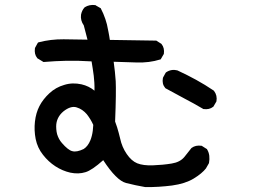

<svg xmlns="http://www.w3.org/2000/svg" viewBox="-20 -716 1040 781"><path d="M570.3 44.9Q530.8 38.1 492.7 28.3Q453.6 18.1 399.9 -64.5Q354 -23.4 327.6 -15.6Q299.3 -6.8 266.1 -13.7Q233.9 -21 205.3 -39.6Q176.8 -58.1 154.8 -86.4Q132.3 -114.7 125 -150.9Q118.2 -186.5 122.1 -221.2Q126 -256.8 140.6 -284.9Q155.3 -313 181.2 -336.9Q207 -360.8 241.2 -370.6Q258.3 -376 275.9 -376.5Q293.5 -377 311.5 -373Q341.3 -366.2 364.3 -347.2Q364.7 -364.7 363.8 -379.6Q362.8 -394.5 361.3 -408.2Q359.4 -422.4 357.2 -437Q355 -451.7 352.5 -466.3Q296.9 -469.7 251.5 -468.8Q204.6 -467.8 158.7 -463.9H156.7L155.3 -464.8L132.8 -478.5L131.8 -479L131.3 -480Q118.7 -495.6 122.1 -519.5V-520.5L122.6 -521.5L133.3 -541L134.8 -543L137.2 -543.9Q185.5 -556.6 238.8 -556.2Q287.1 -555.7 335.9 -554.7L320.8 -612.8Q306.6 -632.8 309.6 -656.2Q313 -673.8 323.7 -685.5L324.2 -686L324.7 -686.5Q343.3 -698.2 367.2 -695.3H368.2L369.1 -694.3L387.7 -683.6L389.2 -683.1L390.1 -681.6Q395.5 -671.4 400.1 -660.6Q404.8 -649.9 408.4 -638.9Q412.1 -627.9 415 -616.7Q416.5 -608.9 418.2 -601.1Q419.9 -593.3 421.4 -585.4Q422.9 -577.6 424.3 -569.6Q425.8 -561.5 426.8 -553.7L614.3 -550.8H616.2L617.2 -549.8L635.7 -538.1L636.7 -537.6L637.2 -536.6Q649.9 -521 646.5 -497.1V-496.1L645.5 -495.1L634.8 -476.6L633.8 -474.6L631.8 -474.1Q586.9 -460 535.2 -461.9Q487.8 -463.9 442.4 -464.8Q448.2 -423.3 450.7 -385.7Q451.7 -365.2 451.2 -324Q450.7 -282.7 448.2 -221.7Q452.6 -210 456.3 -198.5Q460 -187 462.9 -175.5Q465.8 -164.1 468.8 -152.3Q476.1 -117.7 495.6 -89.4Q514.6 -61.5 538.1 -51.8Q562.5 -42 602.1 -43.5Q642.1 -44.9 678.2 -50.8Q712.4 -56.2 730 -77.6Q748.5 -101.6 758.3 -113.3L758.8 -113.8L759.3 -114.3Q775.9 -126.5 799.8 -123H800.8L801.8 -122.1L820.3 -110.4L821.8 -109.9L822.3 -108.4Q829.6 -96.7 831.3 -82.5Q833 -68.4 830.1 -52.7L829.6 -51.8L829.1 -50.8L818.4 -32.2V-31.7Q801.8 -10.3 767.6 10.5Q733.4 31.2 679.7 38.6Q652.8 42 625.7 43.7Q598.6 45.4 571.3 44.9H570.8ZM320.3 -109.9Q337.4 -120.6 347.7 -145.5Q351.1 -153.8 353.5 -163.6Q356 -173.3 357.4 -184.3Q358.9 -195.3 359.4 -208Q349.1 -231 333 -251.5Q324.7 -261.2 314.5 -268.3Q304.2 -275.4 291.5 -279.3Q268.1 -286.6 238.3 -263.2Q223.6 -251 216.1 -235.6Q208.5 -220.2 208.5 -201.2Q208.5 -195.3 209 -190.2Q209.5 -185.1 210.2 -179.9Q210.9 -174.8 212.4 -169.9Q213.9 -165 215.8 -160.4Q217.8 -155.8 220.2 -151.1Q222.7 -146.5 225.6 -142.3Q228.5 -138.2 231.9 -134.3Q244.1 -120.1 254.9 -111.6Q265.6 -103 274.4 -101.1Q282.7 -98.6 294.4 -100.8Q306.2 -103 320.3 -109.9ZM805.7 -273.4Q767.6 -295.9 729 -315.9Q690.4 -336.4 653.3 -356.9L652.3 -357.9L651.9 -358.4Q638.2 -374.5 642.6 -398.4L643.1 -399.4V-400.4L653.8 -419.9L654.8 -420.9L655.8 -421.9Q676.8 -436 701.7 -429.7L702.1 -429.2H702.6Q740.7 -411.6 777.6 -391.4Q814.5 -371.1 849.1 -347.7L849.6 -347.2L850.6 -346.2Q864.7 -327.6 860.4 -303.7L859.9 -302.7L859.4 -301.8L848.6 -283.2L848.1 -282.2L847.2 -281.7Q831.5 -269 807.6 -272.5H806.6Z"/></svg>

Font: NaikaiFont
Style: SemiBold
Weight: 600
Version: Version 1.89